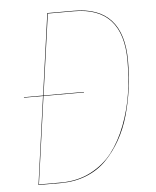

<svg xmlns="http://www.w3.org/2000/svg" viewBox="-50 -723 623 766"><g transform="rotate(-5 261.0 -340.0)"><path d="M274.9 -680.2Q472.2 -680.2 472.2 -462.9Q472.2 -406.2 465.1 -352.3Q458 -298.3 443.1 -245.6Q428.2 -192.9 403.3 -148.9Q378.4 -105 345.5 -71.3Q312.5 -37.6 265.9 -18.8Q219.2 0 164.1 0H73.2L122.1 -352.1H45.9V-354H122.6L168 -680.2ZM164.1 -2Q230 -2 283 -29.3Q335.9 -56.6 370.1 -101.3Q404.3 -146 427.5 -206.8Q450.7 -267.6 460.4 -331.1Q470.2 -394.5 470.2 -462.9Q470.2 -678.2 274.9 -678.2H169.9L124.5 -354H286.1V-352.1H124L75.2 -2Z"/></g></svg>

Font: Fira Sans Compressed Two
Style: Italic
Weight: 100
Width: 3
Italic angle: -8°
Designer: Carrois Corporate & Edenspiekermann AG
Foundry: Carrois Corporate GbR & Edenspiekermann AG
Version: Version 4.203;PS 004.203;hotconv 1.0.88;makeotf.lib2.5.64775